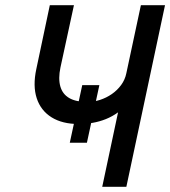

<svg xmlns="http://www.w3.org/2000/svg" viewBox="-20 -720 656 740"><path d="M297 -392 249 -170H315L363 -392ZM616 -700H523L467 -438Q462 -413 447 -392.5Q432 -372 411 -357.5Q390 -343 365.5 -335Q341 -327 318 -327Q273 -327 247 -342Q221 -357 212.5 -387Q204 -417 213 -460L265 -700H172L120 -454Q106 -389 121.5 -341.5Q137 -294 178.5 -268Q220 -242 284 -242Q310 -242 336.5 -246.5Q363 -251 388 -261Q413 -271 435 -287L374 0H467Z"/></svg>

Font: Advent Pro SemiBold
Style: Italic
Weight: 600
Italic angle: -12°
Version: Version 3.000